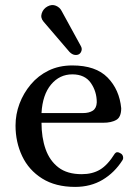

<svg xmlns="http://www.w3.org/2000/svg" viewBox="-20 -722 542 754"><path d="M275 12Q198 12 145.5 -21Q93 -54 67 -109Q41 -164 41 -229Q41 -273 56.5 -314.5Q72 -356 101 -390.5Q130 -425 171 -445Q212 -465 264 -465Q356 -465 402.5 -417.5Q449 -370 456 -297Q456 -262 436.5 -251Q417 -240 386 -240H143Q143 -182 159 -136.5Q175 -91 209.5 -64.5Q244 -38 301 -38Q343 -38 373 -56Q403 -74 431 -119Q439 -129 453 -120Q461 -116 463 -107.5Q465 -99 461 -93Q430 -44 383 -16Q336 12 275 12ZM143 -278H306Q330 -278 344.5 -287.5Q359 -297 360 -320Q360 -363 336.5 -396.5Q313 -430 264 -430Q214 -430 180.5 -390Q147 -350 143 -278ZM290 -509Q283 -505 273 -506.5Q263 -508 253 -518L151 -637Q138 -652 144 -670Q150 -688 167 -697Q184 -706 199.5 -699.5Q215 -693 222 -679L297 -542Q303 -532 300 -522.5Q297 -513 290 -509Z"/></svg>

Font: Alice
Style: Regular
Weight: 400
Designer: Ksenia Yerulevich
Foundry: Cyreal (http://www.cyreal.org/)
Version: Version 2.003; ttfautohint (v1.8.3)